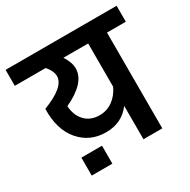

<svg xmlns="http://www.w3.org/2000/svg" viewBox="-175 -761 916 927"><g transform="rotate(-30 282.5 -297.0)"><path d="M592 -622V-533H487V1H382V-185Q332 -118 244 -118Q154 -118 98 -183.5Q42 -249 45 -363Q173 -412 173 -472Q173 -501 145 -533H-27V-622ZM78 28V-72H193V28ZM144 -321Q146 -271 176 -238Q206 -205 258 -205Q298 -205 330.5 -228Q363 -251 382 -292V-533H244Q270 -493 270 -459Q270 -380 144 -321Z"/></g></svg>

Font: LT Superior Semi-bold
Style: Regular
Weight: 600
Designer: Daniel Lyons
Foundry: LyonsType
Version: Version 1.0